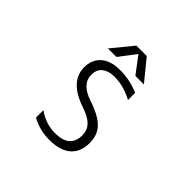

<svg xmlns="http://www.w3.org/2000/svg" viewBox="-224 -1197 1447 1447"><g transform="rotate(45 500.0 -473.5)"><path d="M478.5 -56.6Q636.7 -56.6 636.7 -190.4Q636.7 -244.1 602.5 -280.3Q568.4 -316.4 490.2 -342.8Q283.2 -413.1 283.2 -561.5Q283.2 -645.5 337.4 -692.9Q391.6 -740.2 488.3 -740.2Q597.7 -740.2 691.4 -698.2V-622.1Q594.7 -674.8 495.1 -674.8Q435.5 -674.8 398.4 -647Q361.3 -619.1 361.3 -561.5Q361.3 -463.9 492.2 -419.9Q616.2 -378.9 666.5 -326.2Q716.8 -273.4 716.8 -190.4Q716.8 -92.8 657.7 -41.5Q598.6 9.8 484.4 9.8Q380.9 9.8 294.9 -38.1V-117.2Q379.9 -56.6 478.5 -56.6ZM693.4 -790H602.5L502.9 -921.9H501L400.4 -790H309.6L446.3 -957H556.6Z"/></g></svg>

Font: GenEi Gothic M SemiLight
Style: Regular
Weight: 350
Designer: o_tamon (Modified); [Source Han Sans]
Ryoko NISHIZUKA  (kana & ideographs); Paul D. Hunt (Latin, Greek & Cyrillic); Wenl
Version: Version 1.1a;Original Version 1.004